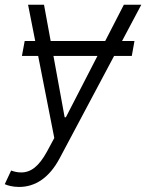

<svg xmlns="http://www.w3.org/2000/svg" viewBox="-32 -565 602 790"><path d="M549.4 -545.5H477.6L400.9 -396.3H176.5L149.1 -545.5H83.5L112.9 -396.3H69.6L58.2 -334.9H125L191.4 2.8L161.6 58.2C127.8 120 94.8 144.9 54.3 144.5C41.9 144.5 28.4 142 13.8 136.7L-12.4 192.8C-0.7 198.5 21.7 204.2 46.5 204.2C112.9 204.2 170.8 166.9 213.8 85.6L437.5 -334.9H510.3L521.3 -396.3H470.2ZM239 -82.4H234L187.9 -334.9H369Z"/></svg>

Font: TID UI Light
Style: Italic
Weight: 300
Italic angle: -9.39999°
Designer: The TID Project Authors
Foundry: Bakken & Bæck
Version: Version 1.001;hotconv 1.0.109;makeotfexe 2.5.65596